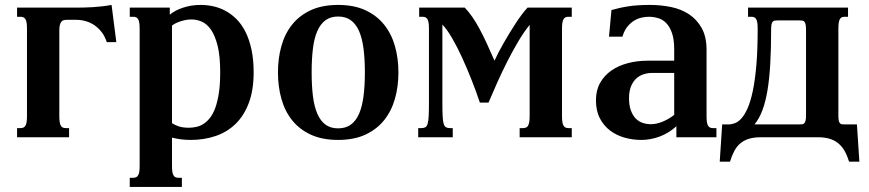

<svg xmlns="http://www.w3.org/2000/svg" viewBox="-20 -549 3476 768"><path d="M217.3 -85Q217.3 -69.8 218.8 -60.5Q220.2 -51.3 223.6 -45.9Q227.1 -40.5 231.7 -38.6Q236.3 -36.6 243.2 -36.6H256.3V0H48.3V-36.6H62Q68.4 -36.6 73.2 -38.6Q78.1 -40.5 81.5 -45.9Q85 -51.3 86.4 -60.5Q87.9 -69.8 87.9 -85V-433.6Q87.9 -448.7 86.4 -458Q85 -467.3 81.5 -472.7Q78.1 -478 73.2 -480Q68.4 -481.9 62 -481.9H48.3V-518.6H277.8Q296.4 -518.6 314 -518.8Q331.5 -519 349.6 -520.3Q367.7 -521.5 386.5 -523.4Q405.3 -525.4 426.3 -529.3L445.3 -380.4H407.2Q399.9 -402.8 387.5 -419.4Q375 -436 358.9 -447.3Q342.8 -458.5 324 -464.1Q305.2 -469.7 285.2 -469.7H248Q241.2 -469.7 235.6 -468.5Q230 -467.3 226.1 -462.9Q222.2 -458.5 219.7 -450.2Q217.3 -441.9 217.3 -428.2Z M668 -56.2Q675.8 -50.8 692.4 -44.4Q709 -38.1 735.8 -38.1Q750 -38.1 764.9 -41.3Q779.8 -44.4 793.7 -53.2Q807.6 -62 819.8 -77.4Q832 -92.8 841.1 -117.4Q850.1 -142.1 855.5 -177Q860.8 -211.9 860.8 -259.3Q860.8 -324.2 850.6 -365.5Q840.3 -406.7 824 -430.2Q807.6 -453.6 787.1 -462.4Q766.6 -471.2 745.6 -471.2Q731 -471.2 717.5 -468Q704.1 -464.8 693.6 -460.7Q683.1 -456.5 676.3 -452.4Q669.4 -448.2 668 -446.3ZM538.6 -433.6Q538.6 -448.7 537.1 -458Q535.6 -467.3 532.2 -472.7Q528.8 -478 523.9 -480Q519 -481.9 512.7 -481.9H499V-518.6H659.2V-490.2Q678.2 -506.8 711.4 -518.1Q744.6 -529.3 783.2 -529.3Q808.1 -529.3 833.5 -523.7Q858.9 -518.1 882.3 -505.4Q905.8 -492.7 926.3 -472.2Q946.8 -451.7 961.9 -421.6Q977.1 -391.6 985.8 -351.3Q994.6 -311 994.6 -259.3Q994.6 -189.5 975.8 -138.7Q957 -87.9 923.6 -54.7Q890.1 -21.5 843.8 -5.4Q797.4 10.7 742.7 10.7Q724.1 10.7 705.3 8.5Q686.5 6.3 668 1.5V113.8Q668 128.9 669.4 138.2Q670.9 147.5 674.3 152.8Q677.7 158.2 682.4 160.2Q687 162.1 693.8 162.1H707.5V198.7H499V162.1H512.7Q519 162.1 523.9 160.2Q528.8 158.2 532.2 152.8Q535.6 147.5 537.1 138.2Q538.6 128.9 538.6 113.8Z M1091.8 -259.3Q1091.8 -315.4 1105.5 -364.5Q1119.1 -413.6 1148.2 -450.2Q1177.2 -486.8 1222.9 -508.1Q1268.6 -529.3 1332.5 -529.3Q1396 -529.3 1441.7 -508.1Q1487.3 -486.8 1516.6 -450.2Q1545.9 -413.6 1559.8 -364.5Q1573.7 -315.4 1573.7 -259.3Q1573.7 -203.1 1559.8 -154.1Q1545.9 -105 1516.6 -68.4Q1487.3 -31.7 1441.7 -10.5Q1396 10.7 1332.5 10.7Q1268.6 10.7 1222.9 -10.5Q1177.2 -31.7 1148.2 -68.4Q1119.1 -105 1105.5 -154.1Q1091.8 -203.1 1091.8 -259.3ZM1226.6 -259.8Q1226.6 -206.1 1231.7 -164.6Q1236.8 -123 1249.3 -94.2Q1261.7 -65.4 1282 -50.5Q1302.2 -35.6 1332.5 -35.6Q1362.8 -35.6 1383.3 -50.5Q1403.8 -65.4 1416.3 -94Q1428.7 -122.6 1434.1 -164.1Q1439.5 -205.6 1439.5 -259.3Q1439.5 -313 1434.1 -354.5Q1428.7 -396 1416.3 -424.6Q1403.8 -453.1 1383.3 -468Q1362.8 -482.9 1332.5 -482.9Q1302.2 -482.9 1282 -468Q1261.7 -453.1 1249.3 -424.8Q1236.8 -396.5 1231.7 -354.7Q1226.6 -313 1226.6 -259.8Z M1656.7 -518.6H1838.9Q1855 -502 1869.1 -481.4Q1883.3 -460.9 1897.2 -435.3Q1911.1 -409.7 1926 -377.7Q1940.9 -345.7 1958 -306.2Q1964.4 -320.3 1973.6 -338.4Q1982.9 -356.4 1994.4 -376.5Q2005.9 -396.5 2018.3 -417Q2030.8 -437.5 2043.2 -456.5Q2055.7 -475.6 2067.9 -491.7Q2080.1 -507.8 2090.3 -518.6H2267.1V-481.9H2253.9Q2247.1 -481.9 2242.4 -480Q2237.8 -478 2234.4 -472.7Q2231 -467.3 2229.5 -458Q2228 -448.7 2228 -433.6V-85Q2228 -69.8 2229.5 -60.5Q2231 -51.3 2234.4 -45.9Q2237.8 -40.5 2242.4 -38.6Q2247.1 -36.6 2253.9 -36.6H2267.1V0H2058.6V-36.6H2072.3Q2078.6 -36.6 2083.7 -38.6Q2088.9 -40.5 2092 -45.9Q2095.2 -51.3 2096.9 -60.5Q2098.6 -69.8 2098.6 -85V-449.7Q2074.7 -419.9 2052.5 -382.3Q2030.3 -344.7 2009.5 -303.7Q1988.8 -262.7 1969.7 -220.5Q1950.7 -178.2 1934.1 -138.7H1899.4Q1885.3 -181.2 1866.9 -227.8Q1848.6 -274.4 1828.9 -317.6Q1809.1 -360.8 1788.6 -396.2Q1768.1 -431.6 1749.5 -450.7V-138.7Q1749.5 -105.5 1750.5 -85.2Q1751.5 -64.9 1754.6 -54.2Q1757.8 -43.5 1763.9 -40Q1770 -36.6 1780.3 -36.6H1791V0H1652.8V-36.6H1665Q1675.3 -36.6 1681.4 -40Q1687.5 -43.5 1690.7 -54.4Q1693.8 -65.4 1694.8 -85.4Q1695.8 -105.5 1695.8 -139.2V-433.6Q1695.8 -448.7 1694.3 -458Q1692.9 -467.3 1689.5 -472.7Q1686 -478 1681.2 -480Q1676.3 -481.9 1669.9 -481.9H1656.7Z M2676.8 -257.3H2589.4Q2569.3 -257.3 2552.2 -251.2Q2535.2 -245.1 2522.7 -232.7Q2510.3 -220.2 2503.2 -201.2Q2496.1 -182.1 2496.1 -156.2Q2496.1 -127.9 2503.2 -108.2Q2510.3 -88.4 2522 -75.9Q2533.7 -63.5 2549.6 -57.9Q2565.4 -52.2 2583 -52.2Q2606 -52.2 2630.4 -62.3Q2654.8 -72.3 2676.8 -89.4ZM2806.2 -85Q2806.2 -69.8 2807.6 -60.5Q2809.1 -51.3 2812.5 -45.9Q2815.9 -40.5 2820.6 -38.6Q2825.2 -36.6 2832 -36.6H2845.7V0H2685.5V-43.9Q2654.8 -16.1 2618.4 -2.7Q2582 10.7 2545.4 10.7Q2511.2 10.7 2478.8 1.7Q2446.3 -7.3 2420.7 -26.6Q2395 -45.9 2379.4 -75.9Q2363.8 -106 2363.8 -147.9Q2363.8 -188 2380.6 -217.8Q2397.5 -247.6 2425.8 -267.1Q2454.1 -286.6 2491.5 -296.4Q2528.8 -306.2 2569.3 -306.2H2676.8V-352.1Q2676.8 -392.1 2667.7 -417.5Q2658.7 -442.9 2644.3 -457.3Q2629.9 -471.7 2611.6 -476.8Q2593.3 -481.9 2575.2 -481.9Q2564 -481.9 2548.6 -479Q2533.2 -476.1 2518.1 -467.3Q2502.9 -458.5 2490 -442.9Q2477.1 -427.2 2469.7 -402.3H2416L2425.8 -508.8Q2440.9 -513.2 2457 -516.8Q2473.1 -520.5 2491.5 -523.4Q2509.8 -526.4 2531.5 -527.8Q2553.2 -529.3 2580.1 -529.3Q2623 -529.3 2663.8 -521Q2704.6 -512.7 2736.1 -491.9Q2767.6 -471.2 2786.9 -436.5Q2806.2 -401.9 2806.2 -349.1Z M3023.4 0Q2995.6 0 2975.8 6.1Q2956.1 12.2 2941.7 24.2Q2927.2 36.1 2917.5 54.4Q2907.7 72.8 2899.9 97.7H2858.9L2868.7 -51.3H2894.5Q2906.2 -51.3 2919.4 -56.2Q2932.6 -61 2945.6 -75.2Q2958.5 -89.4 2970.2 -115.5Q2981.9 -141.6 2991 -184.1Q3000 -226.6 3005.4 -287.8Q3010.7 -349.1 3010.7 -433.6Q3010.7 -448.7 3009.3 -458Q3007.8 -467.3 3004.6 -472.7Q3001.5 -478 2996.6 -480Q2991.7 -481.9 2985.4 -481.9H2972.2V-518.6H3372.1V-481.9H3358.9Q3352.1 -481.9 3347.4 -480Q3342.8 -478 3339.6 -472.7Q3336.4 -467.3 3335 -458Q3333.5 -448.7 3333.5 -433.6V-87.4Q3333.5 -74.2 3335 -67.1Q3336.4 -60.1 3339.6 -56.4Q3342.8 -52.7 3347.4 -52Q3352.1 -51.3 3358.9 -51.3H3407.7L3417.5 97.7H3376.5Q3368.7 72.8 3358.2 54.4Q3347.7 36.1 3333 24.2Q3318.4 12.2 3298.6 6.1Q3278.8 0 3252.9 0ZM3064.5 -428.7Q3064.5 -353 3061 -293.2Q3057.6 -233.4 3049.8 -187Q3042 -140.6 3029.3 -107.2Q3016.6 -73.7 2998 -51.3H3177.7Q3184.1 -51.3 3189.2 -52Q3194.3 -52.7 3197.5 -56.4Q3200.7 -60.1 3202.4 -67.4Q3204.1 -74.7 3204.1 -87.4V-428.7Q3204.1 -442.4 3202.6 -450.2Q3201.2 -458 3197.8 -461.9Q3194.3 -465.8 3189.5 -466.6Q3184.6 -467.3 3178.2 -467.3H3090.3Q3083.5 -467.3 3078.9 -466.6Q3074.2 -465.8 3070.8 -462.2Q3067.4 -458.5 3065.9 -450.7Q3064.5 -442.9 3064.5 -428.7Z"/></svg>

Font: Arian AMU Serif
Style: Bold
Weight: 700
Designer: Ruben Hakobyan (Tarumian)
Foundry: Ruben Hakobyan (Tarumian)
Version: Version 1.002